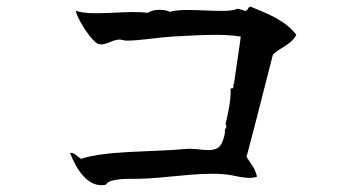

<svg xmlns="http://www.w3.org/2000/svg" viewBox="-20 -610 1040 567"><path d="M855 -507C824 -549 772 -569 721 -590C710 -591 714 -576 702 -578C695 -581 689 -583 680 -584C653 -568 526 -590 482 -575C466 -583 433 -584 416 -572C356 -581 254 -561 204 -578C207 -557 241 -504 260 -487C282 -467 303 -490 329 -493C338 -494 345 -490 354 -490C393 -490 442 -499 488 -502C564 -506 640 -511 691 -502C685 -454 677 -408 671 -363C666 -362 675 -346 661 -349C663 -314 652 -269 646 -243C653 -235 643 -230 644 -223C646 -217 637 -184 627 -176C604 -157 564 -174 527 -170C436 -161 294 -166 220 -141C209 -146 198 -162 187 -158C203 -117 236 -55 290 -64C295 -65 296 -71 301 -73C323 -83 362 -82 387 -82C467 -83 559 -101 635 -96C675 -94 705 -78 739 -88C734 -113 719 -128 708 -147C737 -254 755 -330 786 -449C808 -470 840 -478 855 -507Z"/></svg>

Font: Yuji Syuku Std R
Style: Regular
Weight: 400
Designer: Kataoka Yuji
Foundry: Kinuta Font Factory
Version: Version 3.000;hotconv 1.0.111;makeotfexe 2.5.65597